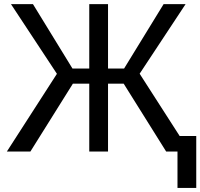

<svg xmlns="http://www.w3.org/2000/svg" viewBox="-20 -731 966 926"><path d="M926.5 175.5H836V0H781.5L576.5 -327.5H501V0H410.5V-327.5H331.5L126.5 0H13L254.5 -375L33 -711H139L329.5 -400.5H410.5V-711H501V-400.5H578.5L769 -711H875L653.5 -375.5L846.5 -75H926.5Z"/></svg>

Font: Roberto Sans
Style: Regular
Weight: 400
Designer: Google (font) & Cristiano Sobral (main changes)
Version: Version 1.500; ttfautohint (v1.8.4.7-5d5b-dirty)